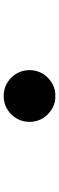

<svg xmlns="http://www.w3.org/2000/svg" viewBox="340 -900 320 1040"><g transform="rotate(90 500.0 -380.0)"><path d="M401 -479Q442 -520 500 -520Q558 -520 599 -479Q640 -438 640 -380Q640 -322 599 -281Q558 -240 500 -240Q442 -240 401 -281Q360 -322 360 -380Q360 -438 401 -479Z"/></g></svg>

Font: KaiGen Gothic KR Heavy
Style: Heavy
Weight: 900
Designer: Ryoko NISHIZUKA  (kana & ideographs); Paul D. Hunt (Latin, Greek & Cyrillic); Wenlong ZHANG  (bopomofo); Sandoll Communi
Foundry: Adobe Systems Incorporated
Version: Version 1.002 March 28, 2018